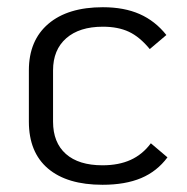

<svg xmlns="http://www.w3.org/2000/svg" viewBox="-20 -501 519 532"><path d="M60 -164V-306Q60 -389 114 -435Q168 -481 265 -481Q324 -481 367 -462Q410 -443 441 -404L395 -365Q367 -399 337 -413Q307 -427 265 -427Q200 -427 163.5 -395Q127 -363 127 -306V-164Q127 -106 162.5 -74.5Q198 -43 264 -43Q309 -43 342 -58Q375 -73 398 -104L444 -65Q415 -26 371 -7.5Q327 11 264 11Q166 11 113 -34Q60 -79 60 -164Z"/></svg>

Font: KoHo
Style: Regular
Weight: 400
Version: Version 1.000; ttfautohint (v1.6)